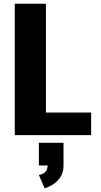

<svg xmlns="http://www.w3.org/2000/svg" viewBox="-20 -720 540 1023"><path d="M58.7 0V-700H224.6V-120.3H465.6V0ZM217.8 283.2 187 212.4Q198.9 210.3 209.5 204.9Q220.1 199.6 226.9 188.5Q233.7 177.5 233.7 159.5L318.4 161.6Q318.4 200.9 300 226.4Q281.6 251.9 257.8 265.5Q234.1 279.1 217.8 283.2ZM187.1 161.6V40.7H318.4V161.6Z"/></svg>

Font: Trispace Thin
Style: Regular
Weight: 100
Designer: Tyler Finck
Foundry: Etcetera Type Company
Version: Version 1.210